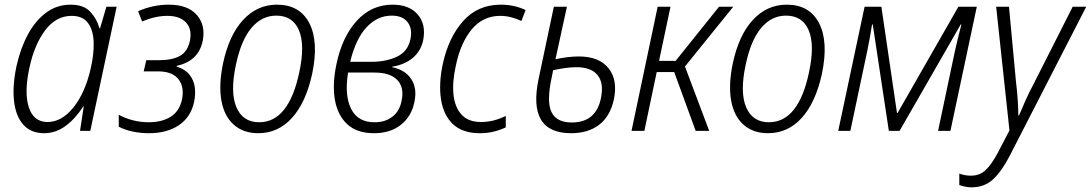

<svg xmlns="http://www.w3.org/2000/svg" viewBox="-20 -561 4676 823"><path d="M169 10Q112 10 79.5 -27Q47 -64 40 -129.5Q33 -195 51 -279Q68 -355 100 -414Q132 -473 178 -507Q224 -541 283 -541Q339 -541 367.5 -510Q396 -479 406 -440H409L436 -532H480L367 0H323L339 -105H337Q304 -53 261.5 -21.5Q219 10 169 10ZM184 -38Q244 -38 294 -99.5Q344 -161 368 -264Q383 -327 381.5 -379Q380 -431 357.5 -462Q335 -493 287 -493Q220 -493 173.5 -431Q127 -369 106 -270Q83 -164 103.5 -101Q124 -38 184 -38Z M618 10Q581 10 547 2.5Q513 -5 489 -18V-69Q549 -37 618 -37Q674 -37 711.5 -60.5Q749 -84 760 -134Q771 -189 744.5 -222Q718 -255 658 -255H596L607 -303H663Q717 -303 750.5 -321Q784 -339 794 -386Q804 -436 777.5 -464.5Q751 -493 697 -493Q646 -493 589 -469L572 -513Q636 -541 703 -541Q785 -541 823.5 -497Q862 -453 849 -386Q831 -299 738 -279L737 -276Q774 -264 792.5 -240.5Q811 -217 815 -186.5Q819 -156 812 -124Q798 -59 747 -24.5Q696 10 618 10Z M1087 10Q1023 10 982 -26.5Q941 -63 929 -130Q917 -197 936 -289Q962 -411 1022.5 -476Q1083 -541 1167 -541Q1265 -541 1306 -461.5Q1347 -382 1318 -244Q1291 -121 1231.5 -55.5Q1172 10 1087 10ZM1091 -37Q1218 -37 1263 -252Q1288 -368 1261.5 -431Q1235 -494 1164 -494Q1102 -494 1057.5 -441Q1013 -388 991 -282Q966 -165 993.5 -101Q1021 -37 1091 -37Z M1583 10Q1510 10 1468.5 -28.5Q1427 -67 1415.5 -133.5Q1404 -200 1422 -285Q1446 -402 1509 -471.5Q1572 -541 1663 -541Q1734 -541 1770.5 -499Q1807 -457 1794 -389Q1784 -342 1749.5 -313Q1715 -284 1661 -275V-273Q1718 -261 1743.5 -221Q1769 -181 1756 -122Q1744 -63 1699 -26.5Q1654 10 1583 10ZM1659 -494Q1598 -494 1551.5 -444.5Q1505 -395 1481 -296H1570Q1635 -296 1681.5 -318Q1728 -340 1739 -392Q1749 -437 1727.5 -465.5Q1706 -494 1659 -494ZM1587 -37Q1632 -37 1663 -61.5Q1694 -86 1702 -132Q1713 -187 1682.5 -218.5Q1652 -250 1585 -250H1472Q1456 -151 1485.5 -93.5Q1515 -36 1587 -37Z M2037 10Q1963 10 1922 -28.5Q1881 -67 1870.5 -134.5Q1860 -202 1878 -287Q1903 -401 1965.5 -471Q2028 -541 2127 -541Q2184 -541 2233 -518L2215 -471Q2197 -480 2173 -486.5Q2149 -493 2124 -493Q2050 -493 2002 -435Q1954 -377 1934 -280Q1918 -209 1924 -154.5Q1930 -100 1959 -69Q1988 -38 2042 -38Q2069 -38 2095 -44.5Q2121 -51 2148 -64V-15Q2125 -4 2097 3Q2069 10 2037 10Z M2428 10Q2239 10 2289 -224L2354 -532H2410L2361 -307Q2382 -312 2409 -315.5Q2436 -319 2461 -319Q2548 -319 2588.5 -268.5Q2629 -218 2611 -133Q2595 -62 2548 -26Q2501 10 2428 10ZM2346 -235Q2322 -127 2343.5 -81.5Q2365 -36 2431 -36Q2535 -36 2556 -141Q2569 -205 2541.5 -239Q2514 -273 2450 -273Q2427 -273 2400 -269Q2373 -265 2351 -260Z M2687 0 2799 -532H2854L2805 -300H2876L3062 -532H3123L2916 -276L3020 0H2962L2870 -252H2795L2742 0Z M3272 10Q3208 10 3167 -26.5Q3126 -63 3114 -130Q3102 -197 3121 -289Q3147 -411 3207.5 -476Q3268 -541 3352 -541Q3450 -541 3491 -461.5Q3532 -382 3503 -244Q3476 -121 3416.5 -55.5Q3357 10 3272 10ZM3276 -37Q3403 -37 3448 -252Q3473 -368 3446.5 -431Q3420 -494 3349 -494Q3287 -494 3242.5 -441Q3198 -388 3176 -282Q3151 -165 3178.5 -101Q3206 -37 3276 -37Z M3573 0 3686 -532H3758L3825 -76H3827L4088 -532H4167L4054 0H4001L4073 -341Q4080 -371 4086.5 -399Q4093 -427 4101 -456H4098L3836 0H3790L3721 -456H3718Q3714 -430 3709 -402.5Q3704 -375 3698 -345L3625 0Z M4144 242Q4130 242 4116 239Q4102 236 4092 232V183Q4115 192 4142 192Q4180 192 4205.5 167.5Q4231 143 4258 92L4307 -2L4250 -532H4305L4335 -210Q4340 -171 4342.5 -132Q4345 -93 4345 -66H4348Q4358 -90 4375 -128.5Q4392 -167 4409 -198L4578 -532H4636L4308 107Q4274 173 4237 207.5Q4200 242 4144 242Z"/></svg>

Font: Noto Sans SemiCondensed Light
Style: Italic
Weight: 300
Width: 4
Italic angle: -12°
Designer: Monotype Design Team
Foundry: Monotype Imaging Inc.
Version: Version 2.013; ttfautohint (v1.8.4.7-5d5b)